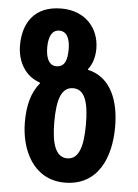

<svg xmlns="http://www.w3.org/2000/svg" viewBox="-55 -813 623 865"><g transform="rotate(5 257.0 -380.0)"><path d="M270 10C422 10 475 -123 475 -259C475 -383 433 -473 347 -501C342 -502 337 -504 331 -505V-509C349 -532 360 -564 360 -603C360 -696 296 -770 188 -770C66 -770 16 -690 16 -589C16 -515 53 -451 120 -429V-425C82 -379 68 -319 68 -247C68 -120 129 10 270 10ZM187 -509C152 -509 139 -546 139 -590C139 -635 152 -670 187 -670C223 -670 236 -634 236 -590C236 -541 225 -509 187 -509ZM272 -100C220 -100 200 -159 200 -258C200 -361 219 -417 272 -417C324 -417 343 -360 343 -259C343 -158 324 -100 272 -100Z"/></g></svg>

Font: Noto Sans Georgian ExtraCondensed Bold
Style: Regular
Weight: 700
Width: 2
Designer: Monotype Design Team, Akaki Razmadze
Foundry: Google LLC
Version: Version 2.005